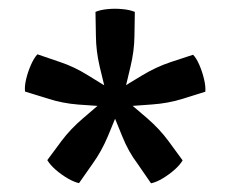

<svg xmlns="http://www.w3.org/2000/svg" viewBox="-20 -678 530 442"><path d="M199.8 -650.6Q210.6 -655.4 227.7 -657Q244.8 -658.7 261.9 -657Q279.1 -655.4 290.4 -650.6L289.5 -594.8Q289.1 -560.5 280.4 -524.6Q271.7 -488.7 264.6 -458.2Q255.1 -447.2 244.9 -447.2Q234.2 -447.2 225.6 -458.2Q217.9 -488.7 209.5 -524.6Q201.1 -560.5 200.8 -594.8ZM37.7 -467.2Q36.2 -478.9 40.1 -495.5Q44 -512 50.9 -527.9Q57.8 -543.9 66.1 -553L118.2 -535.2Q150.8 -524.4 182.4 -504.7Q213.9 -485 240.8 -469.2Q248.5 -456.7 244.9 -447.2Q243.1 -442.2 239.3 -438.2Q235.6 -434.3 228.2 -432.6Q196.9 -434.5 160.1 -437.3Q123.4 -440.2 90.7 -450.9ZM161.9 -256.4Q150.4 -258.9 135.8 -267.4Q121.1 -276 108.2 -287.2Q95.3 -298.5 88.9 -309.4L121.6 -353.5Q142.3 -381.1 170.7 -405.3Q199.2 -429.4 222.3 -449.5Q236.5 -453.6 244.9 -447.2Q249.2 -444 251.8 -439.1Q254.4 -434.1 254.2 -427.1Q242.4 -397.8 228.1 -363.8Q213.7 -329.7 193.5 -301.5ZM400.4 -308.8Q394.6 -298.7 382.2 -287.6Q369.7 -276.5 355 -267.6Q340.3 -258.7 327.7 -256L296.4 -301.4Q275.6 -329 261.8 -363.3Q248 -397.7 236 -426.5Q236.5 -440.7 244.9 -447.2Q249.2 -450.3 254.9 -451.1Q260.6 -451.9 267.2 -449.5Q291.5 -429.4 319.5 -405.2Q347.5 -380.9 368 -353.1ZM424.5 -552Q432.2 -544 438.9 -528.6Q445.6 -513.2 449.6 -496.3Q453.7 -479.4 452.7 -466.9L399.5 -450.2Q366.7 -440.1 329.8 -437.5Q292.9 -434.8 262.6 -432.6Q248.8 -436.8 244.9 -447.2Q241.3 -457.1 249.2 -468.7Q276.3 -486 307.9 -504.9Q339.4 -523.8 371.9 -534.7Z"/></svg>

Font: Signika SC
Style: Regular
Weight: 300
Designer: Anna Giedryś
Foundry: Anna Giedryś
Version: Version 2.000